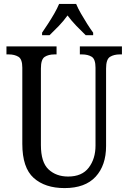

<svg xmlns="http://www.w3.org/2000/svg" viewBox="-20 -951 656 981"><path d="M310 10Q210 10 152 -42Q94 -94 94 -216V-605Q94 -649 74 -661Q54 -673 25 -673H13V-714H269V-673H258Q228 -673 208.5 -660.5Q189 -648 189 -601V-210Q189 -122 228 -85.5Q267 -49 328 -49Q399 -49 433.5 -94.5Q468 -140 468 -207V-605Q468 -649 448.5 -661Q429 -673 399 -673H388V-714H603V-673H592Q562 -673 542 -660.5Q522 -648 522 -601V-205Q522 -106 468.5 -48Q415 10 310 10ZM195 -784Q208 -803 225 -829Q242 -855 257.5 -882Q273 -909 282 -931H369Q378 -909 393.5 -882Q409 -855 425.5 -829Q442 -803 456 -784V-771H418Q395 -793 370 -819Q345 -845 325 -872Q306 -845 281 -819Q256 -793 233 -771H195Z"/></svg>

Font: Noto Serif Condensed
Style: Regular
Weight: 400
Width: 3
Designer: Monotype Design Team
Foundry: Monotype Imaging Inc.
Version: Version 2.013; ttfautohint (v1.8.4.7-5d5b)